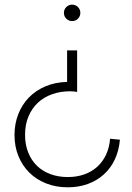

<svg xmlns="http://www.w3.org/2000/svg" viewBox="-20 -548 561 818"><path d="M308.6 -333.2V-156.4Q300 -157.7 293.9 -158.4Q287.7 -159.1 278.7 -159.1Q237.3 -159.1 202.1 -146.6Q166.8 -134.1 141.4 -110.3Q115.9 -86.4 101.4 -52.1Q86.8 -17.8 86.8 26.3Q86.8 68.6 100.3 102Q113.7 135.4 137.8 158.6Q161.8 181.8 195.2 194Q228.7 206.3 268.7 206.3Q307.3 206.3 339.1 195Q370.9 183.6 394.3 162.5Q417.7 141.3 431.8 111.1Q445.9 80.9 449.1 43.1L490.9 47.2Q486.8 94.1 469.1 131.6Q451.4 169 422.1 195.4Q392.7 221.8 353.9 235.9Q315 250 268.7 250Q218.2 250 176.4 233.4Q134.6 216.8 104.8 187.2Q75 157.7 58.4 116.8Q41.8 75.9 41.8 27.2Q41.8 -20.5 57.8 -61.4Q73.7 -102.3 103 -132.5Q132.3 -162.7 173.7 -180.2Q215 -197.7 265.9 -199.1V-333.2ZM287.3 -528.2Q301.8 -528.2 312.1 -518Q322.3 -507.7 322.3 -493.2Q322.3 -478.6 312.1 -468.4Q301.8 -458.2 287.3 -458.2Q272.7 -458.2 262.5 -468.4Q252.3 -478.6 252.3 -493.2Q252.3 -507.7 262.5 -518Q272.7 -528.2 287.3 -528.2Z"/></svg>

Font: Spartan Light
Style: Regular
Weight: 300
Designer: Matt Bailey, Mirko Velimirovic
Foundry: Matt Bailey
Version: Version 1.005